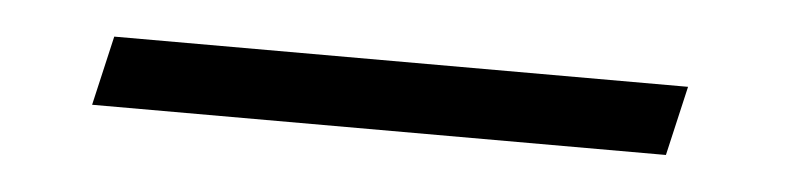

<svg xmlns="http://www.w3.org/2000/svg" viewBox="-23 26 596 143"><g transform="rotate(5 275.0 98.0)"><path d="M47 124 59 72H488L476 124Z"/></g></svg>

Font: EauTestInfant
Style: Italic
Weight: 400
Italic angle: -12°
Designer: Christian Thalmann (Catharsis Fonts)
Version: Version 0.001;PS 000.001;hotconv 1.0.88;makeotf.lib2.5.64775